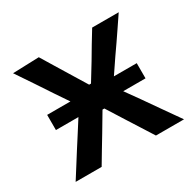

<svg xmlns="http://www.w3.org/2000/svg" viewBox="-116 -631 777 761"><g transform="rotate(-30 272.5 -250.5)"><path d="M25.5 0Q47 -34 63 -59.2Q79 -84.5 93.2 -107Q107.5 -129.5 124 -155L163.5 -217H60.5V-286.5H167L125.5 -348Q100.5 -386 79 -418.2Q57.5 -450.5 26 -497L146 -501Q166.5 -467.5 183 -440.2Q199.5 -413 218 -383L264.5 -307H273L319.5 -383Q337 -413 352.8 -439.2Q368.5 -465.5 388 -497H509.5Q487.5 -464.5 471.8 -441.2Q456 -418 441.8 -397.2Q427.5 -376.5 410 -351.5L366 -286.5H470.5V-217H368.5L413.5 -154Q439 -117.5 463 -83.2Q487 -49 521.5 0H393Q373.5 -30.5 357.8 -55.5Q342 -80.5 322.5 -111L269.5 -195H261L213.5 -115Q194.5 -83.5 179 -57.8Q163.5 -32 144.5 0Z"/></g></svg>

Font: Commissioner Medium
Style: Regular
Weight: 500
Designer: Kostas Bartsokas
Foundry: Kostas Bartsokas
Version: Version 1.000; ttfautohint (v1.8.3)